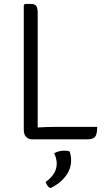

<svg xmlns="http://www.w3.org/2000/svg" viewBox="-20 -706 544 973"><path d="M472.5 -63Q472.5 -24 461.2 -12Q450 0 425.5 0H141.5Q124.5 0 112.5 -12Q100.5 -24 100.5 -48.5V-680L106.5 -686H135Q158.5 -686 164.8 -674.2Q171 -662.5 171 -640V-60Q193.5 -61.5 215.8 -62.2Q238 -63 257 -63ZM332.5 61Q335.5 67.5 338 80.8Q340.5 94 340.5 105.5Q340.5 150.5 312.2 187.5Q284 224.5 236.5 247Q227.5 244.5 220.8 235.2Q214 226 211.5 216Q267.5 176 267.5 123Q267.5 109.5 263.8 95.5Q260 81.5 254.5 71Q276 57.5 306.5 57.5Q321.5 57.5 332.5 61Z"/></svg>

Font: Signika Negative SC Light
Style: Regular
Weight: 300
Designer: Anna Giedryś
Foundry: Anna Giedryś
Version: Version 2.000; ttfautohint (v1.8.3) -l 8 -r 50 -G 200 -x 9 -